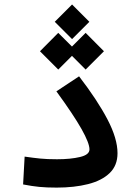

<svg xmlns="http://www.w3.org/2000/svg" viewBox="-20 -833 626 856"><path d="M232.4 3.4Q187 3.4 155 0.2Q123 -2.9 83 -10.7L89.8 -134.8Q130.4 -128.9 160.2 -126Q189.9 -123 234.4 -123Q294.9 -123 336.9 -133.1Q378.9 -143.1 378.9 -167Q378.9 -194.8 343.3 -258.1Q307.6 -321.3 231.4 -425.8L332.5 -492.7Q414.1 -386.7 459 -301Q503.9 -215.3 503.9 -149.9Q503.9 -95.2 469 -61.5Q434.1 -27.8 372.8 -12.2Q311.5 3.4 232.4 3.4ZM361.8 -522.9 300.8 -584 239.7 -522.9 158.2 -604.5 239.7 -686.5 300.8 -625.5 361.8 -686.5 443.4 -604.5ZM301.3 -658.7 224.1 -735.8 301.3 -813 378.4 -735.8Z"/></svg>

Font: CaskaydiaCove NF SemiBold
Style: Regular
Weight: 600
Designer: Aaron Bell
Foundry: Saja Typeworks
Version: Version 2111.001; VTT 6.35;Nerd Fonts 3.2.1